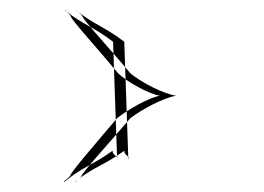

<svg xmlns="http://www.w3.org/2000/svg" viewBox="-20 -434 518 377"><path d="M104 -78C106 -78 106 -76 108 -78C140 -105 164 -111 201 -138C201 -128 213 -128 210 -121L202 -352C166 -380 142 -386 110 -412C108 -414 109 -414 107 -414C107 -414 116 -408 119 -402C119 -396 174 -336 212 -290C230 -273 271 -250 294 -246C271 -242 230 -218 210 -202C171 -156 118 -95 118 -89C114 -84 104 -76 104 -78ZM126 -78C126 -76 137 -83 140 -88C140 -94 196 -155 236 -202C257 -218 300 -242 326 -246C300 -250 258 -272 236 -290C198 -336 142 -396 142 -402C138 -408 130 -414 129 -413C131 -413 130 -414 132 -412C164 -386 188 -380 224 -352L232 -121C236 -128 224 -128 224 -138C187 -111 162 -105 130 -79C128 -76 128 -78 126 -78Z"/></svg>

Font: Zinc
Style: Regular
Weight: 400
Version: Version 1